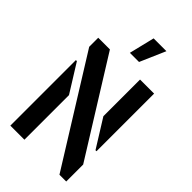

<svg xmlns="http://www.w3.org/2000/svg" viewBox="-269 -976 1056 1056"><g transform="rotate(45 258.5 -448.0)"><path d="M222.7 -748 258.8 -896.5H358.4L293.9 -748ZM41 0V-509.8H48.8L150.4 -346.7V0ZM41 -613.3V-683.6H131.8L475.6 -131.8V0H422.9ZM366.2 -398.4V-683.6H475.6V-235.4H467.8Z"/></g></svg>

Font: Post No Bills Jaffna
Style: Bold
Weight: 700
Designer: Kosala Senevirathne, Siva Puranthara, Lasantha Premarathna, Tharique Azeez
Foundry: Mooniak
Version: Version 1.220 ; ttfautohint (v1.6)